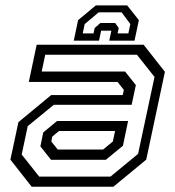

<svg xmlns="http://www.w3.org/2000/svg" viewBox="-20 -710 666 730"><path d="M100.5 0 19.5 -103 50 -245.5 174.5 -348.5H446.5L451 -368L427 -398.5H89.5L119.5 -540H526L607 -437L536 -103L411 0ZM174 -102.5 133.5 -153.5 144.5 -206.5 197 -250H467L447.5 -156L382.5 -102.5ZM129 -38.5H400L505 -125L567.5 -417.5L500.5 -502H152L138.5 -438H455.5L496.5 -386.5L480.5 -311.5H184.5L85.5 -230.5L62.5 -122.5ZM199.5 -141.5H372L409 -172L417.5 -212H204.5L179 -191L175 -172ZM463.5 -689.5 508 -633.5 491.5 -555.5H395.5L403.5 -593.5H364.5L356.5 -555.5H260.5L277 -633.5L344.5 -689.5ZM442.5 -663H355L302 -618.5L294.5 -583H335.5L340 -603.5L361.5 -622.5H418L431.5 -603.5L427 -583H468L475.5 -618.5Z"/></svg>

Font: Tourney
Style: Italic
Weight: 400
Italic angle: -12°
Version: Version 1.015